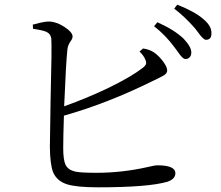

<svg xmlns="http://www.w3.org/2000/svg" viewBox="-20 -801 942 820"><path d="M399 -1Q307 -1 266 -14Q223 -28 207 -65Q194 -97 193 -172Q193 -209 196 -370Q202 -610 199 -637Q196 -657 178 -665Q163 -672 121 -678L120 -696Q123 -697 129 -698Q172 -710 191 -709Q222 -708 256 -685.5Q290 -663 290 -645Q290 -636 281 -624Q270 -608 268 -591Q262 -540 254 -347Q355 -383 448 -428Q540 -473 588 -510Q601 -520 603.5 -527.5Q606 -535 600 -548Q594 -563 576 -581L591 -594Q618 -590 638 -577Q659 -562 676.5 -538.5Q694 -515 694 -500Q694 -490 684 -482Q677 -477 655 -466Q639 -459 630 -454Q440 -360 253 -307Q250 -217 250 -168Q250 -118 260 -97Q271 -75 302 -68Q326 -63 392 -63Q500 -63 608 -87Q641 -95 652 -95Q729 -95 729 -61Q729 -37 696 -25Q614 -1 399 -1ZM742 -576Q732 -590 726 -598Q687 -651 638 -689L652 -706Q724 -674 764 -636Q798 -600 797 -576Q797 -563 789 -555.5Q781 -548 770.5 -549Q760 -550 742 -576ZM859 -631Q848 -632 828 -660Q818 -673 812 -681Q768 -731 724 -764L737 -781Q813 -751 849 -719Q885 -689 883 -657Q883 -631 859 -631Z"/></svg>

Font: Cactus Classical Serif
Style: Regular
Weight: 400
Designer: Henry Chan (via Glyphwiki)、田海東、宇文滿月
Foundry: Moonlit Owen
Version: Version 1.000